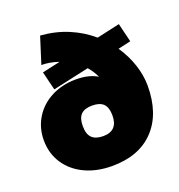

<svg xmlns="http://www.w3.org/2000/svg" viewBox="-131 -829 887 949"><g transform="rotate(-20 312.0 -355.0)"><path d="M599 -305Q599 -157 520 -74Q441 9 299 9Q219 9 156.5 -20.5Q94 -50 59 -103.5Q24 -157 24 -226Q24 -291 56.5 -343.5Q89 -396 146.5 -425.5Q204 -455 276 -455Q344 -455 388 -428Q375 -457 350 -487L159 -445L135 -543L230 -564Q184 -580 140 -580L184 -719Q263 -713 329.5 -685Q396 -657 448 -612L569 -639L593 -540L526 -525Q562 -472 580.5 -415Q599 -358 599 -305ZM385 -226Q385 -268 366 -287Q347 -306 307 -306Q267 -306 248 -287Q229 -268 229 -226Q229 -184 248.5 -164.5Q268 -145 308 -145Q385 -145 385 -226Z"/></g></svg>

Font: Nunito Sans Heavy
Style: Regular
Weight: 400
Designer: Vernon Adams
Foundry: Vernon Adams
Version: Version 2.500